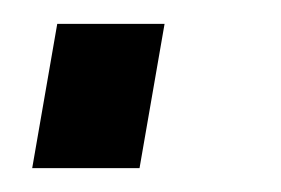

<svg xmlns="http://www.w3.org/2000/svg" viewBox="-20 -141 236 161"><path d="M7 0 28 -121H118L97 0Z"/></svg>

Font: Archivo ExtraCondensed Medium
Style: Italic
Weight: 500
Width: 2
Italic angle: -10°
Designer: Hector Gatti
Foundry: Omnibus-Type
Version: Version 2.001